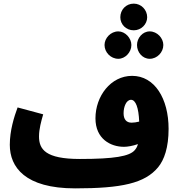

<svg xmlns="http://www.w3.org/2000/svg" viewBox="-20 -1017 984 1058"><path d="M717 -850C758 -850 791 -883 791 -922C791 -963 758 -997 717 -997C674 -997 643 -963 643 -922C643 -883 674 -850 717 -850ZM632 -693C670 -693 704 -729 704 -769C704 -807 670 -844 632 -844C590 -844 556 -807 556 -769C556 -729 590 -693 632 -693ZM805 -693C846 -693 880 -729 880 -769C880 -807 846 -844 805 -844C765 -844 735 -807 735 -769C735 -729 765 -693 805 -693ZM394 21C650 21 778 -7 851 -95C885 -136 909 -204 909 -307C909 -474 832 -599 708 -599C590 -599 506 -487 506 -365C506 -251 590 -208 663 -208C683 -208 712 -213 740 -223C736 -207 729 -197 722 -189C693 -156 611 -141 420 -141C231 -141 195 -194 195 -265C195 -306 207 -349 218 -387L77 -425C58 -374 34 -298 34 -219C34 -96 118 21 394 21ZM661 -393C661 -429 676 -467 702 -467C728 -467 744 -423 747 -347C732 -343 717 -341 705 -341C676 -341 661 -360 661 -393Z"/></svg>

Font: Noto Sans Arabic UI XCn Bk
Style: Regular
Weight: 900
Width: 2
Designer: Monotype Design Team, Nadine Chahine and Nizar Qandah
Foundry: Monotype Imaging Inc.
Version: Version 2.010